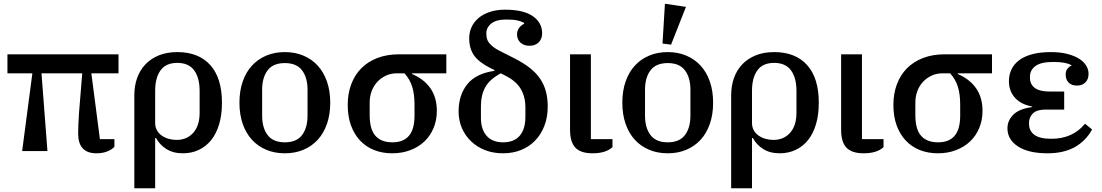

<svg xmlns="http://www.w3.org/2000/svg" viewBox="-20 -812 5922 1032"><path d="M154 -418H20V-520H617V-418H471L517 -64H595V-23Q580 -7 555 2.5Q530 12 498 12Q400 12 400 -95Q400 -118 401.5 -149Q403 -180 405 -209L422 -418H203L235 0H99Z M702 -300Q702 -350 717 -392.5Q732 -435 761.5 -466Q791 -497 834 -514.5Q877 -532 933 -532Q1048 -532 1110.5 -462Q1173 -392 1173 -260Q1173 -195 1158 -144.5Q1143 -94 1115.5 -59.5Q1088 -25 1049 -6.5Q1010 12 963 12Q910 12 873.5 -11.5Q837 -35 819 -70H814V200H702ZM929 -60Q985 -60 1019 -98.5Q1053 -137 1053 -206V-323Q1053 -394 1023.5 -434Q994 -474 933 -474Q872 -474 843 -434Q814 -394 814 -324V-151Q814 -129 823.5 -112Q833 -95 849 -83.5Q865 -72 886 -66Q907 -60 929 -60Z M1511 -47Q1574 -47 1603.5 -86Q1633 -125 1633 -190V-330Q1633 -395 1603.5 -434Q1574 -473 1511 -473Q1448 -473 1418.5 -434Q1389 -395 1389 -330V-190Q1389 -125 1418.5 -86Q1448 -47 1511 -47ZM1511 12Q1456 12 1411 -7Q1366 -26 1334 -61Q1302 -96 1284.5 -146.5Q1267 -197 1267 -260Q1267 -323 1284.5 -373.5Q1302 -424 1334 -459Q1366 -494 1411 -513Q1456 -532 1511 -532Q1566 -532 1611 -513Q1656 -494 1688 -459Q1720 -424 1737.5 -373.5Q1755 -323 1755 -260Q1755 -197 1737.5 -146.5Q1720 -96 1688 -61Q1656 -26 1611 -7Q1566 12 1511 12Z M2195 -418V-414Q2259 -387 2293.5 -337.5Q2328 -288 2328 -216Q2328 -166 2310.5 -124Q2293 -82 2261.5 -52Q2230 -22 2185.5 -5Q2141 12 2088 12Q2035 12 1991 -5.5Q1947 -23 1915.5 -56.5Q1884 -90 1866.5 -138Q1849 -186 1849 -248Q1849 -309 1868 -359.5Q1887 -410 1922.5 -445.5Q1958 -481 2009 -500.5Q2060 -520 2124 -520H2379V-418ZM2089 -47Q2148 -47 2178 -82Q2208 -117 2208 -191V-249Q2208 -306 2195.5 -346Q2183 -386 2154 -418H2114Q2082 -418 2055.5 -406Q2029 -394 2009 -373Q1989 -352 1978 -323Q1967 -294 1967 -260V-193Q1967 -117 1998 -82Q2029 -47 2089 -47Z M2684 12Q2631 12 2587.5 -5Q2544 -22 2512 -52.5Q2480 -83 2462.5 -124Q2445 -165 2445 -213Q2445 -301 2491.5 -359Q2538 -417 2637 -431V-436L2616 -446Q2553 -478 2527.5 -515Q2502 -552 2502 -606Q2502 -639 2515 -667Q2528 -695 2552.5 -715.5Q2577 -736 2613 -748Q2649 -760 2694 -760Q2794 -760 2844 -725Q2894 -690 2894 -633Q2894 -603 2875.5 -584.5Q2857 -566 2826 -566Q2795 -566 2777 -583.5Q2759 -601 2759 -627Q2759 -646 2769.5 -661Q2780 -676 2797 -684V-689Q2781 -698 2759.5 -702.5Q2738 -707 2701 -707Q2647 -707 2620.5 -685.5Q2594 -664 2594 -632Q2594 -618 2597 -605.5Q2600 -593 2608.5 -582Q2617 -571 2631 -560Q2645 -549 2667 -538L2746 -498Q2795 -473 2829 -446Q2863 -419 2884 -387.5Q2905 -356 2914.5 -319.5Q2924 -283 2924 -239Q2924 -182 2906 -135.5Q2888 -89 2856 -56Q2824 -23 2780 -5.5Q2736 12 2684 12ZM2684 -47Q2743 -47 2773.5 -82.5Q2804 -118 2804 -184V-235Q2804 -293 2778.5 -335Q2753 -377 2697 -405L2672 -418Q2612 -386 2588.5 -343.5Q2565 -301 2565 -244V-178Q2565 -117 2595.5 -82Q2626 -47 2684 -47Z M3156 -520V-64H3272V-21Q3236 12 3165 12Q3102 12 3073 -18Q3044 -48 3044 -115V-520Z M3569 -47Q3632 -47 3661.5 -86Q3691 -125 3691 -190V-330Q3691 -395 3661.5 -434Q3632 -473 3569 -473Q3506 -473 3476.5 -434Q3447 -395 3447 -330V-190Q3447 -125 3476.5 -86Q3506 -47 3569 -47ZM3569 12Q3514 12 3469 -7Q3424 -26 3392 -61Q3360 -96 3342.5 -146.5Q3325 -197 3325 -260Q3325 -323 3342.5 -373.5Q3360 -424 3392 -459Q3424 -494 3469 -513Q3514 -532 3569 -532Q3624 -532 3669 -513Q3714 -494 3746 -459Q3778 -424 3795.5 -373.5Q3813 -323 3813 -260Q3813 -197 3795.5 -146.5Q3778 -96 3746 -61Q3714 -26 3669 -7Q3624 12 3569 12ZM3541 -578 3554 -792 3667 -775 3587 -572Z M3910 -300Q3910 -350 3925 -392.5Q3940 -435 3969.5 -466Q3999 -497 4042 -514.5Q4085 -532 4141 -532Q4256 -532 4318.5 -462Q4381 -392 4381 -260Q4381 -195 4366 -144.5Q4351 -94 4323.5 -59.5Q4296 -25 4257 -6.5Q4218 12 4171 12Q4118 12 4081.5 -11.5Q4045 -35 4027 -70H4022V200H3910ZM4137 -60Q4193 -60 4227 -98.5Q4261 -137 4261 -206V-323Q4261 -394 4231.5 -434Q4202 -474 4141 -474Q4080 -474 4051 -434Q4022 -394 4022 -324V-151Q4022 -129 4031.5 -112Q4041 -95 4057 -83.5Q4073 -72 4094 -66Q4115 -60 4137 -60Z M4613 -520V-64H4729V-21Q4693 12 4622 12Q4559 12 4530 -18Q4501 -48 4501 -115V-520Z M5128 -418V-414Q5192 -387 5226.5 -337.5Q5261 -288 5261 -216Q5261 -166 5243.5 -124Q5226 -82 5194.5 -52Q5163 -22 5118.5 -5Q5074 12 5021 12Q4968 12 4924 -5.5Q4880 -23 4848.5 -56.5Q4817 -90 4799.5 -138Q4782 -186 4782 -248Q4782 -309 4801 -359.5Q4820 -410 4855.5 -445.5Q4891 -481 4942 -500.5Q4993 -520 5057 -520H5312V-418ZM5022 -47Q5081 -47 5111 -82Q5141 -117 5141 -191V-249Q5141 -306 5128.5 -346Q5116 -386 5087 -418H5047Q5015 -418 4988.5 -406Q4962 -394 4942 -373Q4922 -352 4911 -323Q4900 -294 4900 -260V-193Q4900 -117 4931 -82Q4962 -47 5022 -47Z M5611 12Q5508 12 5451.5 -25Q5395 -62 5395 -122Q5395 -164 5426.5 -195.5Q5458 -227 5526 -236V-240Q5467 -251 5435 -287Q5403 -323 5403 -376Q5403 -410 5416.5 -438.5Q5430 -467 5457.5 -488Q5485 -509 5527.5 -520.5Q5570 -532 5629 -532Q5678 -532 5715.5 -522.5Q5753 -513 5778.5 -497.5Q5804 -482 5817.5 -460.5Q5831 -439 5831 -415Q5831 -386 5814 -369Q5797 -352 5769 -352Q5740 -352 5724 -368Q5708 -384 5708 -411Q5708 -430 5717 -442Q5726 -454 5739 -459V-462Q5724 -470 5701 -474.5Q5678 -479 5641 -479Q5575 -479 5545.5 -457Q5516 -435 5516 -400V-394Q5516 -359 5542 -339.5Q5568 -320 5622 -320H5700V-223H5599Q5553 -223 5532 -202.5Q5511 -182 5511 -152V-146Q5511 -109 5539.5 -87.5Q5568 -66 5631 -66Q5746 -66 5812 -147L5850 -116Q5815 -53 5755.5 -20.5Q5696 12 5611 12Z"/></svg>

Font: IBM Plex Serif Medm
Style: Regular
Weight: 500
Designer: Mike Abbink, Paul van der Laan, Pieter van Rosmalen
Foundry: Bold Monday
Version: Version 3.001